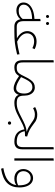

<svg xmlns="http://www.w3.org/2000/svg" viewBox="1274 -2058 1035 3623"><g transform="rotate(90 1791.5 -246.5)"><path d="M513 -22 493 0H479Q366 0 343 -115Q317 -80 274 -59Q231 -38 182 -38Q110 -38 68.5 -75.5Q27 -113 27 -173Q27 -228 62.5 -273Q98 -318 168 -346Q238 -374 337 -379V-489L379 -495V-175Q379 -106 405 -75.5Q431 -45 483 -45H497ZM337 -156V-335Q204 -331 136 -287.5Q68 -244 68 -177Q68 -134 98 -108Q128 -82 188 -82Q236 -82 275 -102.5Q314 -123 337 -156ZM262 -626Q262 -637 270.5 -646Q279 -655 291 -655Q303 -655 311 -646.5Q319 -638 319 -626Q319 -614 311 -605.5Q303 -597 291 -597Q279 -597 270.5 -605.5Q262 -614 262 -626ZM395 -626Q395 -638 403 -646.5Q411 -655 423 -655Q435 -655 443.5 -646Q452 -637 452 -626Q452 -614 443.5 -605.5Q435 -597 423 -597Q411 -597 403 -605.5Q395 -614 395 -626Z M1009 -52Q880 -21 794 -10.5Q708 0 585 0H493L473 -23L497 -45H576Q648 -45 703 -48Q635 -86 601 -136.5Q567 -187 567 -244Q567 -290 589.5 -330Q612 -370 656.5 -394.5Q701 -419 765 -419Q797 -419 835.5 -410Q874 -401 908 -382L888 -340Q858 -356 825 -364.5Q792 -373 765 -373Q688 -373 648.5 -335Q609 -297 609 -241Q609 -188 646 -141.5Q683 -95 766 -52Q858 -62 1004 -97Z M1116 -739 1158 -744V-160Q1158 -96 1179 -70.5Q1200 -45 1254 -45L1270 -23L1250 0Q1181 0 1148.5 -38.5Q1116 -77 1116 -157Z M1942 -23 1922 0Q1796 0 1770 -84Q1754 -38 1723 -12.5Q1692 13 1648 13Q1598 13 1541 -13Q1484 -39 1414 -89Q1383 -38 1345 -19Q1307 0 1257 0H1250L1230 -23L1254 -45H1264Q1300 -45 1324 -56Q1348 -67 1369 -95.5Q1390 -124 1415 -178Q1454 -259 1485 -303Q1516 -347 1550.5 -366.5Q1585 -386 1632 -386Q1675 -386 1710 -362Q1745 -338 1765 -292.5Q1785 -247 1785 -185V-179Q1785 -105 1816 -75Q1847 -45 1926 -45ZM1745 -185Q1745 -259 1711.5 -299.5Q1678 -340 1625 -340Q1587 -340 1559.5 -323Q1532 -306 1504.5 -263.5Q1477 -221 1440 -138Q1436 -130 1435 -126Q1506 -79 1555 -56.5Q1604 -34 1646 -34Q1694 -34 1719.5 -75Q1745 -116 1745 -185Z M2675 -23 2655 0Q2452 0 2421 -189Q2374 -177 2331 -157Q2288 -137 2221 -101Q2157 -67 2115.5 -47.5Q2074 -28 2024.5 -14Q1975 0 1922 0L1902 -23L1926 -45Q1994 -45 2054 -67.5Q2114 -90 2198 -135Q2279 -178 2338.5 -202Q2398 -226 2468 -233Q2412 -251 2375 -272.5Q2338 -294 2295 -325Q2251 -358 2219.5 -372.5Q2188 -387 2141 -387Q2109 -387 2081 -378.5Q2053 -370 2021 -353L2000 -392Q2073 -432 2141 -432Q2184 -432 2216 -422.5Q2248 -413 2271.5 -398.5Q2295 -384 2328 -357Q2380 -317 2429 -289.5Q2478 -262 2556 -241L2550 -201L2499 -200Q2471 -198 2455 -196Q2473 -110 2522 -77.5Q2571 -45 2659 -45ZM2271 91Q2271 78 2280 69.5Q2289 61 2302 61Q2315 61 2324 69.5Q2333 78 2333 91Q2333 104 2324 113Q2315 122 2302 122Q2289 122 2280 113Q2271 104 2271 91Z M2635 -23 2659 -45Q2707 -45 2731.5 -71.5Q2756 -98 2756 -157V-739L2798 -744V-154Q2798 -69 2760.5 -34.5Q2723 0 2655 0Z M2968 0V-739L3010 -744V0Z M3517 -93Q3517 49 3435 134.5Q3353 220 3164 251L3151 208Q3308 181 3384 120Q3460 59 3474 -38Q3452 -19 3419 -9.5Q3386 0 3350 0Q3268 0 3219 -47.5Q3170 -95 3170 -170Q3170 -218 3192.5 -260Q3215 -302 3254 -327.5Q3293 -353 3340 -353Q3392 -353 3432 -322.5Q3472 -292 3494.5 -233Q3517 -174 3517 -93ZM3477 -73V-87Q3477 -195 3440.5 -251.5Q3404 -308 3339 -308Q3302 -308 3272.5 -289.5Q3243 -271 3226.5 -240Q3210 -209 3210 -173Q3210 -113 3249.5 -78.5Q3289 -44 3362 -44Q3390 -44 3422 -51.5Q3454 -59 3477 -73Z"/></g></svg>

Font: FiraGO ExtraLight
Style: Regular
Weight: 200
Designer: bBox Type
Foundry: bBox Type GmbH
Version: Version 1.001